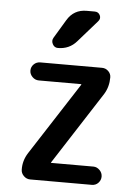

<svg xmlns="http://www.w3.org/2000/svg" viewBox="-54 -807 608 849"><g transform="rotate(5 250.0 -382.5)"><path d="M92.8 -115.2 299.8 -435.5 300.8 -436.5V-438.5Q300.8 -439.5 298.8 -439.5H112.3Q95.7 -439.5 83.5 -451.7Q71.3 -463.9 71.3 -480Q71.3 -496.1 83 -507.8Q94.7 -519.5 112.3 -519.5H385.7Q402.3 -519.5 414.1 -507.8Q425.8 -496.1 425.8 -480.5Q425.8 -438.5 405.3 -405.3L198.2 -84L197.3 -83V-82Q197.3 -81.1 199.2 -81.1H385.7Q401.4 -81.1 413.6 -68.8Q425.8 -56.6 425.8 -40Q425.8 -24.4 414.6 -12.2Q403.3 0 385.7 0H112.3Q95.7 0 83.5 -12.2Q71.3 -24.4 71.3 -40Q70.3 -80.1 92.8 -115.2ZM295.9 -764.6H332Q348.6 -764.6 355.5 -750Q362.3 -735.4 350.6 -722.7L266.6 -627Q234.4 -589.8 183.6 -589.8Q168 -589.8 160.2 -604.5Q152.3 -619.1 160.2 -632.8L210 -715.8Q239.3 -764.6 295.9 -764.6Z"/></g></svg>

Font: Rounded Mgen+ 1mn medium
Style: Regular
Weight: 500
Designer: [Source Han Sans]
Ryoko NISHIZUKA  (kana & ideographs); Paul D. Hunt (Latin, Greek & Cyrillic); Wenlong ZHANG  (bopomofo
Version: Version 1.059.20150602